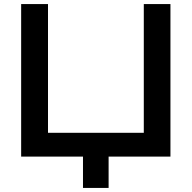

<svg xmlns="http://www.w3.org/2000/svg" viewBox="-20 -770 942 944"><path d="M388 154V-64H514V154ZM747 -117 687 -57V-750H818V0H84V-750H216V-57L156 -117Z"/></svg>

Font: Unbounded
Style: Regular
Weight: 400
Designer: Luke Prowse, Jean-Baptiste Morizot, Fátima Lázaro, Florian Runge
Foundry: NaN
Version: Version 1.701;gftools[0.9.28.dev5+ged2979d]